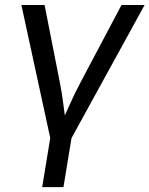

<svg xmlns="http://www.w3.org/2000/svg" viewBox="-20 -556 607 780"><path d="M185.1 9.3 66.9 -535.6H161.1L223.1 -221.2Q232.4 -175.3 237.8 -129.4Q243.2 -83.5 249.5 -40H221.7Q242.2 -83.5 262.5 -129.4Q282.7 -175.3 307.1 -221.2L473.6 -535.6H567.4L268.1 9.3ZM151.4 204.1 185.5 -3.9H272L237.8 204.1Z"/></svg>

Font: Inter 20pt
Style: Italic
Weight: 400
Italic angle: -9.3988°
Version: Version 4.001;git-66647c0bb